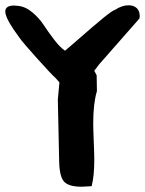

<svg xmlns="http://www.w3.org/2000/svg" viewBox="-54 -709 549 727"><path d="M-34 -665Q-34 -688 -1 -688Q1 -688 5 -687.5Q9 -687 12 -687Q41 -685 67.5 -663Q94 -641 111 -615Q128 -589 150.5 -559.5Q173 -530 192 -517Q207 -529 252 -568.5Q297 -608 334 -638.5Q371 -669 382 -672Q408 -689 433 -689Q452 -689 463.5 -678.5Q475 -668 475 -648Q475 -646 474.5 -643Q474 -640 474 -639L322 -466L303 -441L312 -424L313 -364Q299 -317 299 -243Q299 -220 301 -173Q303 -126 303 -104Q303 -42 293 -4Q265 -2 255 -2Q206 -2 188.5 -21.5Q171 -41 170 -99L165 -332L171 -397L157 -413Q143 -425 89 -485Q35 -545 22 -563Q-34 -638 -34 -665Z"/></svg>

Font: NaniFont Regular
Style: Regular
Weight: 400
Designer: Nanigashitei
Version: Version 1.036